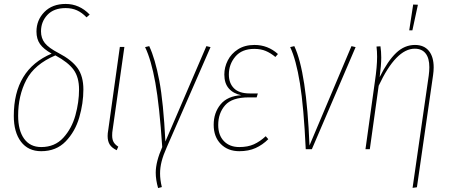

<svg xmlns="http://www.w3.org/2000/svg" viewBox="-20 -757 2292 974"><path d="M435 -683 419 -669Q396 -693 370.5 -704.5Q345 -716 313 -716Q253 -716 220.5 -681.5Q188 -647 188 -598Q188 -563 207.5 -538.5Q227 -514 277 -488Q344 -453 373.5 -411.5Q403 -370 403 -303Q403 -233 382 -161Q361 -89 313 -39.5Q265 10 189 10Q123 10 86.5 -38Q50 -86 50 -169Q50 -404 242 -485Q201 -508 183 -533.5Q165 -559 165 -597Q165 -655 205 -696Q245 -737 313 -737Q383 -737 435 -683ZM72 -170Q72 -95 102.5 -53Q133 -11 189 -11Q258 -11 301 -58Q344 -105 362.5 -172Q381 -239 381 -303Q381 -365 353.5 -403Q326 -441 261 -476Q155 -431 113.5 -351.5Q72 -272 72 -170Z M551 -96Q549 -86 549 -70Q549 -49 556.5 -36Q564 -23 580 -13L572 5Q547 -7 536.5 -24Q526 -41 526 -67Q526 -81 529 -97L588 -519H611Z M819 -39 1027 -523 1048 -518 826 -10Q808 30 800 61.5Q792 93 792 123Q792 155 801 192L782 197Q770 155 770 119Q770 64 803 -11Q789 -221 768 -337.5Q747 -454 716 -518L737 -523Q767 -459 788 -348.5Q809 -238 819 -39Z M1064 -124Q1064 -185 1099 -227.5Q1134 -270 1204 -274Q1164 -282 1141 -308Q1118 -334 1118 -379Q1118 -416 1135.5 -450.5Q1153 -485 1187.5 -507Q1222 -529 1271 -529Q1339 -529 1390 -483L1377 -468Q1353 -488 1328 -498.5Q1303 -509 1270 -509Q1207 -509 1174 -470Q1141 -431 1141 -379Q1141 -335 1167 -309Q1193 -283 1247 -283H1288L1282 -263H1242Q1157 -263 1122 -223Q1087 -183 1087 -123Q1087 -71 1116 -41Q1145 -11 1194 -11Q1237 -11 1268 -25Q1299 -39 1328 -66L1341 -51Q1312 -22 1276.5 -6Q1241 10 1194 10Q1136 10 1100 -26.5Q1064 -63 1064 -124Z M1550 -19 1763 -523 1784 -518 1562 0H1531Q1521 -214 1501.5 -334.5Q1482 -455 1452 -518L1473 -523Q1535 -392 1550 -19Z M2155 -374Q2158 -397 2158 -416Q2158 -462 2139 -486Q2120 -510 2084 -510Q1989 -510 1901 -322L1856 0H1834L1882 -345Q1893 -419 1893 -469Q1893 -497 1890 -521L1910 -522Q1914 -495 1914 -465Q1914 -426 1906 -366Q1947 -448 1989.5 -488.5Q2032 -529 2085 -529Q2131 -529 2155.5 -499Q2180 -469 2180 -415Q2180 -397 2177 -376L2095 193L2073 196ZM2076 -734 2100 -733 2072 -603H2056Z"/></svg>

Font: Fira Sans Extra Condensed Thin
Style: Italic
Weight: 250
Width: 3
Italic angle: -8°
Designer: Carrois Corporate & Edenspiekermann AG
Foundry: Carrois Corporate GbR & Edenspiekermann AG
Version: Version 4.203